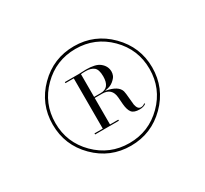

<svg xmlns="http://www.w3.org/2000/svg" viewBox="-87 -855 665 622"><g transform="rotate(-30 245.0 -544.0)"><path d="M431 -544Q431 -467 376.5 -412.5Q322 -358 245 -358Q168 -358 113.5 -412.5Q59 -467 59 -544Q59 -621 113.5 -675.5Q168 -730 245 -730Q322 -730 376.5 -675Q431 -620 431 -544ZM193 -452V-640H162V-644H214Q218 -644 227 -644.5Q236 -645 241 -645Q277 -645 292 -633Q310 -619 310 -598Q310 -591 307 -583.5Q304 -576 292.5 -566.5Q281 -557 262 -555V-554Q306 -546 313 -522Q315 -514 316.5 -494.5Q318 -475 319 -469Q323 -450 335 -450Q344 -450 350 -456L352 -453Q343 -446 328 -446Q307 -446 299 -456Q291 -466 289 -488L287 -514Q284 -551 248 -551H220V-452H251V-448H162V-452ZM220 -640V-555H245Q279 -555 279 -598Q279 -624 268 -632.5Q257 -641 238 -641Q224 -641 220 -640ZM120.5 -668.5Q69 -617 69 -544Q69 -471 120.5 -419.5Q172 -368 245 -368Q318 -368 369.5 -419.5Q421 -471 421 -544Q421 -617 369.5 -668.5Q318 -720 245 -720Q172 -720 120.5 -668.5Z"/></g></svg>

Font: Justus
Style: Oldstyle
Weight: 500
Version: Version 001.000